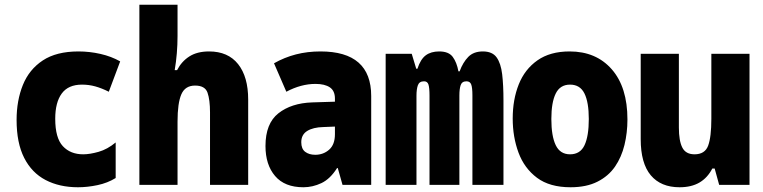

<svg xmlns="http://www.w3.org/2000/svg" viewBox="-20 -780 3220 810"><path d="M309 10Q231 10 172.5 -20.5Q114 -51 82 -114Q50 -177 50 -274Q50 -356 76.5 -421.5Q103 -487 160.5 -525Q218 -563 311 -563Q358 -563 404 -552.5Q450 -542 487 -521L439 -393Q409 -408 382 -415.5Q355 -423 326 -423Q268 -423 240.5 -385.5Q213 -348 213 -279Q213 -198 245 -163.5Q277 -129 331 -129Q359 -129 396 -139.5Q433 -150 468 -179V-29Q434 -8 391.5 1Q349 10 309 10Z M568 0V-760H729V-628Q729 -592 726 -555.5Q723 -519 717 -484H727Q746 -521 779 -542Q812 -563 862 -563Q942 -563 984.5 -509.5Q1027 -456 1027 -360V0H866V-306Q866 -359 855.5 -389Q845 -419 803 -419Q761 -419 745 -382Q729 -345 729 -267V0Z M1260 10Q1181 10 1140.5 -37.5Q1100 -85 1100 -164Q1100 -259 1154.5 -302Q1209 -345 1297 -348L1393 -351V-364Q1393 -397 1371.5 -411.5Q1350 -426 1311 -426Q1250 -426 1188 -393L1136 -513Q1180 -538 1228.5 -550.5Q1277 -563 1332 -563Q1546 -563 1546 -375V0H1425L1405 -71H1402Q1373 -25 1336 -7.5Q1299 10 1260 10ZM1310 -127Q1344 -127 1368.5 -148.5Q1393 -170 1393 -214V-246L1344 -244Q1301 -243 1276 -227.5Q1251 -212 1251 -180Q1251 -152 1267.5 -139.5Q1284 -127 1310 -127Z M1607 0V-553H1717L1736 -490H1741Q1754 -530 1776 -546.5Q1798 -563 1833 -563Q1873 -563 1890 -540Q1907 -517 1914 -479H1919Q1933 -517 1955.5 -540Q1978 -563 2017 -563Q2057 -563 2075 -538Q2093 -513 2098.5 -467Q2104 -421 2104 -356V0H1973V-378Q1973 -410 1968 -423.5Q1963 -437 1948 -437Q1929 -437 1923.5 -421Q1918 -405 1918 -377V0H1792V-376Q1792 -410 1787.5 -423.5Q1783 -437 1769 -437Q1749 -437 1743 -420.5Q1737 -404 1737 -376V0Z M2387 10Q2299 10 2245.5 -30Q2192 -70 2167.5 -136Q2143 -202 2143 -280Q2143 -360 2168.5 -424Q2194 -488 2247.5 -525.5Q2301 -563 2383 -563Q2495 -563 2561 -487.5Q2627 -412 2627 -276Q2627 -220 2614.5 -168.5Q2602 -117 2574.5 -77Q2547 -37 2500.5 -13.5Q2454 10 2387 10ZM2385 -129Q2428 -129 2446 -167.5Q2464 -206 2464 -278Q2464 -349 2445.5 -386Q2427 -423 2385 -423Q2343 -423 2324.5 -385.5Q2306 -348 2306 -278Q2306 -206 2324.5 -167.5Q2343 -129 2385 -129Z M2847 10Q2768 10 2725.5 -40.5Q2683 -91 2683 -193V-553H2844V-242Q2844 -186 2858.5 -157.5Q2873 -129 2910 -129Q2954 -129 2967.5 -165.5Q2981 -202 2981 -279V-553H3142V0H3014L2995 -69H2985Q2965 -30 2931 -10Q2897 10 2847 10Z"/></svg>

Font: Noto Sans Mono Condensed Black
Style: Regular
Weight: 900
Width: 3
Designer: Monotype Design Team
Foundry: Monotype Imaging Inc.
Version: Version 2.014